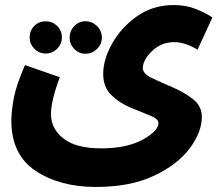

<svg xmlns="http://www.w3.org/2000/svg" viewBox="-20 -510 872 761"><path d="M25 -31Q25 103 121 167Q217 231 360 231Q496 231 589.5 187Q683 143 731.5 78.5Q780 14 780 -47Q780 -90 744.5 -117.5Q709 -145 663 -164.5Q617 -184 581.5 -201Q546 -218 546 -240Q546 -272 582.5 -307.5Q619 -343 671 -343Q714 -343 763 -313L822 -441Q793 -460 754.5 -475Q716 -490 669 -490Q586 -490 523 -445.5Q460 -401 424.5 -337.5Q389 -274 389 -217Q389 -164 422 -132.5Q455 -101 498.5 -83Q542 -65 575 -52Q608 -39 608 -22Q608 9 545.5 43.5Q483 78 380 78Q281 78 231.5 39Q182 0 182 -58Q182 -110 217 -204L79 -252Q44 -172 34.5 -120Q25 -68 25 -31ZM318.9 -297Q345 -297 364.4 -315.9Q383.7 -334.8 383.7 -360.9Q383.7 -387.9 364.4 -406.8Q345 -425.7 318.9 -425.7Q292.8 -425.7 274.4 -406.8Q255.9 -387.9 255.9 -360.9Q255.9 -334.8 274.4 -315.9Q292.8 -297 318.9 -297ZM161.4 -297.9Q187.5 -297.9 206.4 -316.8Q225.3 -335.7 225.3 -361.8Q225.3 -388.8 206.4 -407.3Q187.5 -425.7 161.4 -425.7Q134.4 -425.7 116 -407.3Q97.5 -388.8 97.5 -361.8Q97.5 -335.7 116 -316.8Q134.4 -297.9 161.4 -297.9Z"/></svg>

Font: Noto Sans Arabic Extra
Style: Regular
Weight: 800
Designer: Nadine Chahine - Monotype Design Team
Foundry: Monotype Imaging Inc.
Version: Version 1.902